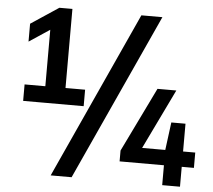

<svg xmlns="http://www.w3.org/2000/svg" viewBox="-58 -874 1116 1005"><g transform="rotate(5 500.0 -371.0)"><path d="M176 -320.5V-748L213.5 -716L68 -619.5V-713.5L213.5 -810H282V-320.5ZM67 -308V-394.5H385V-308ZM244.5 68 644.5 -808H755L354.5 68ZM597.5 -36.5V-93.5L762 -432H861L697.5 -93.5L687 -117H988V-36.5ZM830.5 68V-117L849.5 -263H924V68Z"/></g></svg>

Font: Encode Sans Condensed Thin SemiBold
Style: Regular
Weight: 600
Version: Version 3.002